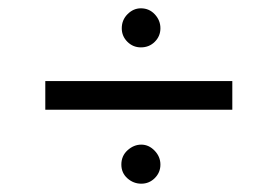

<svg xmlns="http://www.w3.org/2000/svg" viewBox="-20 -544 665 462"><path d="M319 -430Q300 -430 286.5 -443.5Q273 -457 273 -476Q273 -496 287 -510Q301 -524 319 -524Q339 -524 352.5 -509.5Q366 -495 366 -476Q366 -457 352.5 -443.5Q339 -430 319 -430ZM89 -280V-349H539V-280ZM320 -102Q301 -102 286.5 -115Q272 -128 272 -148Q272 -169 287 -182.5Q302 -196 320 -196Q338 -196 352 -181.5Q366 -167 366 -148Q366 -129 352.5 -115.5Q339 -102 320 -102Z"/></svg>

Font: Inconsolata Expanded
Style: Regular
Weight: 400
Width: 7
Monospace: yes
Designer: Raph Levien, Cyreal, Brenton Simpson
Foundry: Raph Levien, Cyreal, Google
Version: Version 3.100; ttfautohint (v1.8.4.7-5d5b)